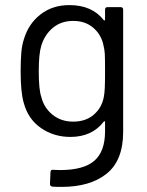

<svg xmlns="http://www.w3.org/2000/svg" viewBox="-20 -534 575 753"><path d="M402 -506H453Q463 -506 463 -496V-17Q463 95 398.5 147Q334 199 221 199Q198 199 186 198Q176 197 176 187L178 141Q178 136 181 133.5Q184 131 188 132L215 133Q308 133 350 96.5Q392 60 392 -19V-56Q392 -58 390.5 -58.5Q389 -59 387 -57Q341 3 256 3Q191 3 140.5 -32Q90 -67 73 -131Q61 -172 61 -253Q61 -297 63.5 -327Q66 -357 74 -381Q92 -441 139 -477.5Q186 -514 252 -514Q341 -514 387 -455Q389 -453 390.5 -454Q392 -455 392 -457V-496Q392 -506 402 -506ZM392 -254Q392 -305 391 -322.5Q390 -340 386 -355Q378 -397 346.5 -424.5Q315 -452 267 -452Q220 -452 187.5 -425Q155 -398 142 -355Q132 -323 132 -255Q132 -182 142 -154Q152 -112 185.5 -84.5Q219 -57 267 -57Q316 -57 347.5 -84Q379 -111 387 -153Q390 -168 391 -190Q392 -212 392 -254Z"/></svg>

Font: Barlow
Style: Regular
Weight: 400
Designer: Jeremy Tribby
Foundry: Tribby Type
Version: Version 1.408;December 10, 2018;FontCreator 11.5.0.2430 64-b